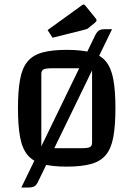

<svg xmlns="http://www.w3.org/2000/svg" viewBox="-20 -732 594 855"><path d="M277 10Q212 10 169.5 -1.5Q127 -13 103 -41.5Q79 -70 69.5 -121Q60 -172 60 -250Q60 -328 69.5 -379Q79 -430 103 -458.5Q127 -487 169.5 -498.5Q212 -510 277 -510Q343 -510 385.5 -498.5Q428 -487 451.5 -458.5Q475 -430 484.5 -379.5Q494 -329 494 -250Q494 -172 484.5 -121Q475 -70 451 -41.5Q427 -13 384.5 -1.5Q342 10 277 10ZM164 -72H342Q371 -72 380.5 -77Q390 -82 390 -97V-428H212Q184 -428 174 -423Q164 -418 164 -403ZM149 78Q142 93 132.5 98Q123 103 106 103H75L405 -577Q413 -592 422 -597Q431 -602 448 -602H479ZM214 -564 192 -598 344 -708Q349 -712 352 -712Q356 -712 360 -707L403 -654Q410 -646 410 -642Q410 -637 403 -631L376 -609Q372 -605 367.5 -603Q363 -601 354 -599Z"/></svg>

Font: Changa
Style: Regular
Weight: 400
Designer: Eduardo Rodriguez Tunni
Foundry: Eduardo Rodriguez Tunni
Version: Version 3.003